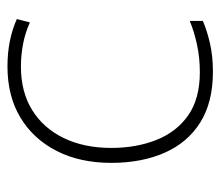

<svg xmlns="http://www.w3.org/2000/svg" viewBox="-58 -522 590 514"><g transform="rotate(-90 237.0 -265.0)"><path d="M302 10Q220 10 166 -24Q112 -58 85 -119.5Q58 -181 58 -262Q58 -346 90 -408.5Q122 -471 179.5 -505.5Q237 -540 316 -540Q353 -540 384.5 -533.5Q416 -527 443 -515L434 -480Q405 -493 375 -498.5Q345 -504 316 -504Q248 -504 199.5 -474Q151 -444 124.5 -389.5Q98 -335 98 -262Q98 -195 119.5 -141Q141 -87 185.5 -56Q230 -25 301 -25Q339 -25 374 -32.5Q409 -40 438 -52V-17Q413 -6 378.5 2Q344 10 302 10Z"/></g></svg>

Font: Noto Sans Cham ExtraLight
Style: Regular
Weight: 250
Version: Version 2.002